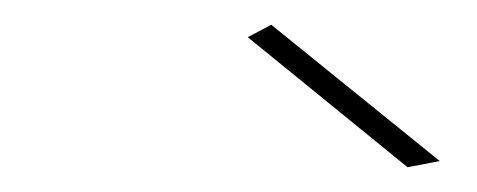

<svg xmlns="http://www.w3.org/2000/svg" viewBox="-20 -759 385 155"><path d="M199 -739 335 -629 309 -624 180 -729Z"/></svg>

Font: TypoPRO Montserrat
Style: Italic
Weight: 250
Italic angle: -11.3°
Designer: Julieta Ulanovsky
Foundry: Julieta Ulanovsky
Version: Version 6.001